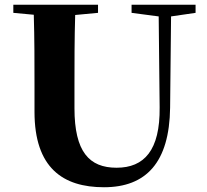

<svg xmlns="http://www.w3.org/2000/svg" viewBox="-20 -767 869 807"><path d="M802 -747H533V-713L647 -698L651 -316C653 -135 586 -62 470 -62C355 -62 293 -129 293 -312V-406C293 -505 293 -606 296 -704L392 -713V-747H36V-713L122 -705C125 -605 125 -504 125 -406V-297C125 -61 245 20 417 20C594 20 692 -84 695 -314L699 -698L802 -713Z"/></svg>

Font: Noto Serif TC Black
Style: Regular
Weight: 900
Version: Version 1.001;PS 1.001;hotconv 16.6.54;makeotf.lib2.5.65590